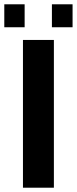

<svg xmlns="http://www.w3.org/2000/svg" viewBox="-40 -874 358 894"><path d="M66.9 0V-688H210.9V0ZM201.7 -747.1V-854H297.9V-747.1ZM-20 -747.1V-854H74.7V-747.1Z"/></svg>

Font: Arial
Style: Bold
Weight: 700
Designer: Steve Matteson
Foundry: Ascender Corporation
Version: Version 2.00.3